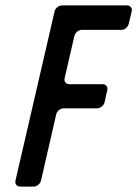

<svg xmlns="http://www.w3.org/2000/svg" viewBox="-20 -687 506 707"><path d="M54 0H104C116 0 128 -10 131 -22L187 -266C190 -278 202 -288 214 -288H337C349 -288 362 -298 365 -310L375 -355C378 -367 370 -377 358 -377H235C223 -377 215 -387 218 -399L254 -555C257 -567 269 -577 281 -577H427C439 -577 451 -587 454 -599L465 -645C468 -657 460 -667 448 -667H208C196 -667 184 -657 181 -645L37 -22C34 -10 42 0 54 0Z"/></svg>

Font: DIN Rundschrift
Style: EngKursiv
Weight: 400
Width: 3
Version: Version 1.027